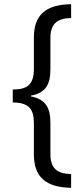

<svg xmlns="http://www.w3.org/2000/svg" viewBox="-20 -737 402 918"><path d="M320 161V95C250 94 221 65 221 -1V-151C221 -221 198 -263 128 -276V-280C196 -292 221 -331 221 -405V-555C221 -624 254 -649 320 -651V-717C195 -715 142 -662 142 -558V-407C142 -332 110 -309 41 -309V-247C118 -247 142 -215 142 -149V1C142 109 199 159 320 161Z"/></svg>

Font: Noto Sans Arabic UI XCn
Style: Regular
Weight: 400
Width: 2
Designer: Monotype Design Team, Nadine Chahine and Nizar Qandah
Foundry: Monotype Imaging Inc.
Version: Version 2.010